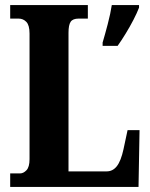

<svg xmlns="http://www.w3.org/2000/svg" viewBox="-20 -734 591 754"><path d="M383 -567Q392 -597 403 -639Q414 -681 419 -714H526V-704Q518 -683 504 -656Q490 -629 473.5 -602Q457 -575 442 -554H383ZM20 0V-53H59Q72 -53 84 -65.5Q96 -78 96 -109V-602Q96 -635 83.5 -648Q71 -661 53 -661H20V-714H325V-661H289Q266 -661 257.5 -648.5Q249 -636 249 -605V-61H399Q423 -61 439 -81.5Q455 -102 465 -148L481 -223H528L524 0Z"/></svg>

Font: Noto Serif ExtraCondensed ExtraBold
Style: Regular
Weight: 800
Width: 2
Designer: Monotype Design Team
Foundry: Monotype Imaging Inc.
Version: Version 2.013; ttfautohint (v1.8.4.7-5d5b)